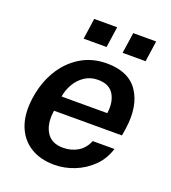

<svg xmlns="http://www.w3.org/2000/svg" viewBox="-131 -802 810 910"><g transform="rotate(20 274.0 -347.0)"><path d="M246 10Q174 10 124 -21.8Q74 -53.5 52 -112.5Q30 -171.5 42 -253Q53.5 -332.5 90.5 -394.2Q127.5 -456 185.5 -491.5Q243.5 -527 318 -527Q428.5 -527 476 -455.8Q523.5 -384.5 506.5 -267.5L500.5 -230.5H158Q147.5 -164.5 172.8 -122.2Q198 -80 257 -80Q298 -80 330.8 -99.2Q363.5 -118.5 379.5 -158H489Q472.5 -104 434.2 -66.5Q396 -29 346.2 -9.5Q296.5 10 246 10ZM168.5 -306H399Q407.5 -362 384.8 -400.8Q362 -439.5 304.5 -439.5Q266.5 -439.5 237.5 -420Q208.5 -400.5 191 -369.8Q173.5 -339 168.5 -306ZM369.5 -599.5 385 -704.5H500.5L485.5 -599.5ZM173 -599.5 188 -704.5H304L288.5 -599.5Z"/></g></svg>

Font: Public Sans SemiBold
Style: Italic
Weight: 600
Italic angle: -8°
Designer: The Public Sans project authors (U.S. Web Design System). Libre Franklin designed by Pablo Impallari and Rodrigo Fuenzal
Version: Version 1.007; ttfautohint (v1.8.1) -l 8 -r 50 -G 200 -x 14 